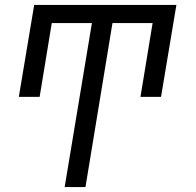

<svg xmlns="http://www.w3.org/2000/svg" viewBox="-20 -540 790 775"><path d="M241 215 351 -447H189L140 -149H56L118 -520H692L630 -149H547L596 -447H434L325 215Z"/></svg>

Font: Zed Sans Extended
Style: Italic
Weight: 400
Width: 7
Italic angle: -9°
Designer: Belleve Invis
Foundry: Belleve Invis
Version: Version 1.0.0; ttfautohint (v1.8.4)